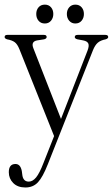

<svg xmlns="http://www.w3.org/2000/svg" viewBox="-30 -584 498 850"><path d="M162.5 137.5 209.5 18.5 56 -366Q47 -388.5 35.2 -397.2Q23.5 -406 1 -410Q-9.5 -413.5 -9.5 -420Q-9.5 -429.5 2 -429.5H165Q176.5 -429.5 176.5 -420Q176.5 -413 165.5 -410L133.5 -405Q106.5 -399.5 117.5 -371L240 -57.5L357.5 -360Q365.5 -381 361 -391.2Q356.5 -401.5 339 -405L312.5 -410Q301 -413 301 -420Q301 -429.5 313.5 -429.5H436.5Q449 -429.5 449 -420Q449 -413.5 438 -410Q415 -405.5 402.8 -394.8Q390.5 -384 381.5 -361.5L182 142.5Q159.5 200 138 223Q116.5 246 82.5 246Q48 246 28.5 226.2Q9 206.5 9 178.5Q9 142 38.5 142Q60.5 142 66.5 173L68.5 188Q71.5 220 97.5 220Q114.5 220 129.8 201.5Q145 183 162.5 137.5ZM168.5 -480Q151 -480 140.8 -492Q130.5 -504 130.5 -522Q130.5 -540 140.8 -551.8Q151 -563.5 168.5 -563.5Q185.5 -563.5 195.8 -551.8Q206 -540 206 -522Q206 -504.5 195.8 -492.2Q185.5 -480 168.5 -480ZM303.5 -480Q287 -480 276.5 -492Q266 -504 266 -522Q266 -540 276.5 -551.8Q287 -563.5 303.5 -563.5Q321 -563.5 331.2 -551.8Q341.5 -540 341.5 -522Q341.5 -504.5 331.2 -492.2Q321 -480 303.5 -480Z"/></svg>

Font: Fraunces 144pt S050 Light
Style: Regular
Weight: 300
Version: Version 1.000; ttfautohint (v1.8.3)